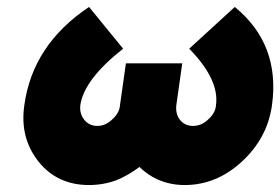

<svg xmlns="http://www.w3.org/2000/svg" viewBox="-20 -520 806 552"><path d="M236 -500Q74 -392 50 -218Q43 -170 53.5 -129.5Q64 -89 91 -55Q145 12 236 12Q256 12 276 8.5Q296 5 315 -2Q332 -9 348.5 -18.5Q365 -28 381 -40Q392 -29 405 -20Q418 -11 431 -5Q468 12 511 12Q602 12 675 -55Q749 -123 762 -218Q786 -393 655 -500L524 -380Q611 -291 601 -218Q600 -205 594 -195Q588 -185 578 -176Q559 -158 535 -158Q511 -158 497 -176Q484 -193 487 -218L504 -338H342L325 -218Q324 -205 318 -195Q312 -185 302 -176Q283 -158 260 -158Q236 -158 222 -176Q208 -194 211 -218Q222 -292 334 -380Z"/></svg>

Font: Unageo
Style: Black-Italic
Weight: 900
Designer: Richard Sepsi
Foundry: Richard Sepsi
Version: Version 2.000